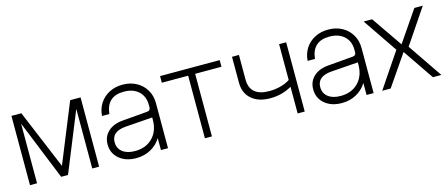

<svg xmlns="http://www.w3.org/2000/svg" viewBox="-40 -920 3124 1339"><g transform="rotate(-15 1522.0 -250.0)"><path d="M329 0H279.5L105.5 -430.5V0H54.5V-500H126L304.5 -72.5L478.5 -500H553.5V0H504V-430.5Z M1051 -325V0H1000V-86.5Q972.5 -41.5 926 -15.8Q879.5 10 820.5 10Q745 10 697.8 -30Q650.5 -70 650.5 -134Q650.5 -190.5 689.5 -226.5Q728.5 -262.5 796.5 -268L975.5 -283Q1000 -285 1000 -309V-326Q1000 -388 960.8 -424.2Q921.5 -460.5 854.5 -460.5Q730.5 -460.5 717.5 -336H664.5Q668 -387.5 693.8 -426.8Q719.5 -466 762 -488Q804.5 -510 858.5 -510Q915 -510 958.2 -486.2Q1001.5 -462.5 1026.2 -420.8Q1051 -379 1051 -325ZM702 -136Q702 -91.5 735 -65.8Q768 -40 824.5 -40Q904 -40 952 -89Q1000 -138 1000 -219.5V-235.5L806.5 -221.5Q702 -214 702 -136Z M1558 -500V-452H1368V0H1317.5V-452H1127.5V-500Z M1697 -322.5Q1697 -201.5 1838.5 -201.5Q1880 -201.5 1920 -212.2Q1960 -223 1987 -241.5V-500H2038V0H1987V-192.5Q1917.5 -151.5 1831 -151.5Q1746 -151.5 1696.5 -194.8Q1647 -238 1647 -312V-500H1697Z M2535.5 -325V0H2484.5V-86.5Q2457 -41.5 2410.5 -15.8Q2364 10 2305 10Q2229.5 10 2182.2 -30Q2135 -70 2135 -134Q2135 -190.5 2174 -226.5Q2213 -262.5 2281 -268L2460 -283Q2484.5 -285 2484.5 -309V-326Q2484.5 -388 2445.2 -424.2Q2406 -460.5 2339 -460.5Q2215 -460.5 2202 -336H2149Q2152.5 -387.5 2178.2 -426.8Q2204 -466 2246.5 -488Q2289 -510 2343 -510Q2399.5 -510 2442.8 -486.2Q2486 -462.5 2510.8 -420.8Q2535.5 -379 2535.5 -325ZM2186.5 -136Q2186.5 -91.5 2219.5 -65.8Q2252.5 -40 2309 -40Q2388.5 -40 2436.5 -89Q2484.5 -138 2484.5 -219.5V-235.5L2291 -221.5Q2186.5 -214 2186.5 -136Z M2597.5 -500H2658.5L2811.5 -278L2963.5 -500H3024.5L2855 -249L3024.5 0H2963.5L2811.5 -223L2658.5 0H2597.5L2767 -251Z"/></g></svg>

Font: Overused Grotesk Light
Style: Regular
Weight: 300
Version: Version 0.004